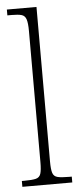

<svg xmlns="http://www.w3.org/2000/svg" viewBox="-54 -790 339 820"><g transform="rotate(-5 115.0 -380.0)"><path d="M8 0V-25H19Q52 -25 68 -29Q84 -33 89 -48.5Q94 -64 94 -98V-660Q94 -695 88.5 -711Q83 -727 68.5 -731Q54 -735 27 -735H8V-760H135V-98Q135 -64 140 -48.5Q145 -33 161 -29Q177 -25 210 -25H222V0Z"/></g></svg>

Font: Noto Serif Lao Condensed ExtraLight
Style: Regular
Weight: 200
Width: 3
Designer: Monotype Design Team
Foundry: Monotype Imaging Inc.
Version: Version 2.003; ttfautohint (v1.8.4.7-5d5b)